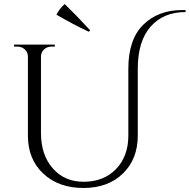

<svg xmlns="http://www.w3.org/2000/svg" viewBox="-20 -922 944 956"><path d="M429 -771 422 -764Q341 -802 261 -849Q275 -877 302 -902Q365 -841 429 -771ZM887 -872Q895 -872 904 -872V-862Q794 -862 730 -789.5Q666 -717 666 -580V-247Q666 -130 592 -58Q518 14 395 14Q272 14 195.5 -57.5Q119 -129 119 -246V-640Q119 -662 103.5 -676Q88 -690 66 -690H50V-700H253V-690H237Q215 -690 200 -676.5Q185 -663 184 -642V-260Q184 -151 242.5 -84Q301 -17 396 -17Q497 -17 558 -80.5Q619 -144 619 -247V-579Q619 -726 693.5 -799Q768 -872 887 -872Z"/></svg>

Font: Cinzel Decorative
Style: Regular
Weight: 400
Designer: Natanael Gama
Version: Version 1.002;PS 001.002;hotconv 1.0.56;makeotf.lib2.0.21325